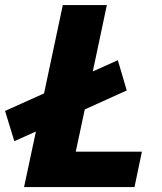

<svg xmlns="http://www.w3.org/2000/svg" viewBox="-22 -758 656 778"><path d="M75.5 0 123.5 -225 36 -186 -1.5 -308.5 156.5 -379.5 232.5 -737.5H411L354 -468.5L455.5 -514L491.5 -391.5L321.5 -314.5L285 -143.5H553L523 0Z"/></svg>

Font: Epilogue ExtraBold
Style: Italic
Weight: 800
Italic angle: -12°
Designer: Tyler Finck
Foundry: Etcetera Type Co
Version: Version 2.111; ttfautohint (v1.8.3)